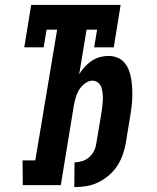

<svg xmlns="http://www.w3.org/2000/svg" viewBox="-20 -755 640 783"><path d="M283 8 284 -93Q299 -93 315.5 -98Q332 -103 344.5 -114.5Q357 -126 364 -141Q371 -156 373 -172L394 -297Q396 -310 397.5 -323Q399 -336 399.5 -349Q400 -362 398.5 -374.5Q397 -387 393.5 -398.5Q390 -410 380 -418Q370 -426 357 -426Q341 -426 326 -414.5Q311 -403 302 -388Q293 -373 288.5 -356.5Q284 -340 281 -324L228 0H73L72 -101H124L213 -634H170L158 -562H79L107 -735H472L444 -562H364L376 -634H333L303 -452Q312 -468 325 -482Q338 -496 353.5 -506.5Q369 -517 387 -522Q405 -527 422 -527Q441 -527 458.5 -520Q476 -513 487.5 -499.5Q499 -486 505.5 -469Q512 -452 515 -433.5Q518 -415 519 -396Q520 -377 519.5 -358Q519 -339 516.5 -319.5Q514 -300 511 -281L493 -172Q489 -148 480.5 -124Q472 -100 458 -78.5Q444 -57 423.5 -39.5Q403 -22 380 -11Q357 0 332.5 4Q308 8 283 8Z"/></svg>

Font: Iosevka Etoile
Style: Bold Italic
Weight: 700
Italic angle: -9°
Designer: Belleve Invis
Foundry: Belleve Invis
Version: Version 28.1.0; ttfautohint (v1.8.4)